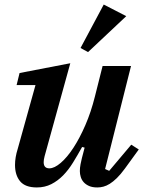

<svg xmlns="http://www.w3.org/2000/svg" viewBox="-20 -812 636 844"><path d="M142 12Q91 12 68.5 -15Q46 -42 46 -87Q46 -120 58 -158L136 -438H53L66 -491L289 -534L176 -125Q172 -110 172 -99Q172 -72 197 -72Q219 -72 247 -96Q275 -120 302.5 -162Q330 -204 355 -261.5Q380 -319 397 -387L431 -522H556L442 -69L460 -61L557 -176L590 -155L529 -71Q510 -45 493.5 -29Q477 -13 462.5 -4Q448 5 434.5 8.5Q421 12 408 12Q386 12 371.5 5.5Q357 -1 348 -11Q339 -21 335 -34Q331 -47 331 -60Q331 -74 334 -90Q337 -106 340 -117L352 -163L341 -166Q321 -130 301 -97.5Q281 -65 257.5 -41Q234 -17 205.5 -2.5Q177 12 142 12ZM334 -601 436 -792 535 -741 367 -583Z"/></svg>

Font: IBM Plex Serif SmBld
Style: Italic
Weight: 600
Italic angle: -14°
Designer: Mike Abbink, Paul van der Laan, Pieter van Rosmalen
Foundry: Bold Monday
Version: Version 3.001